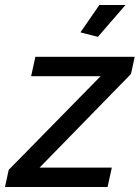

<svg xmlns="http://www.w3.org/2000/svg" viewBox="-57 -751 561 771"><path d="M-22 -69 347 -445H68L85 -523H484L469 -454L102 -78H392L375 0H-37ZM336 -603 266 -621 342 -731H447Z"/></svg>

Font: Raleway Thin SemiBold
Style: Italic
Weight: 600
Italic angle: -12°
Version: Version 4.026